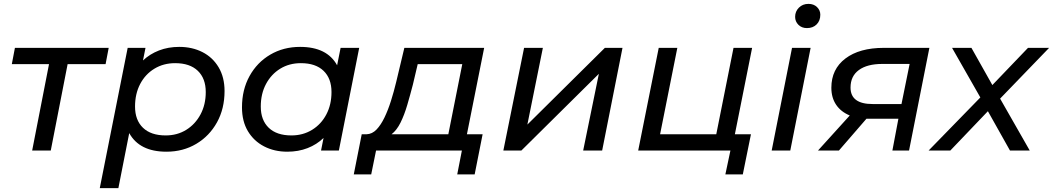

<svg xmlns="http://www.w3.org/2000/svg" viewBox="-20 -777 5435 991"><path d="M146 0 233 -446H41L57 -530H541L525 -446H329L242 0Z M839 6Q700 6 647 -90L591 194H495L639 -530H731L718 -465Q753 -498 800.5 -516.5Q848 -535 905 -535Q972 -535 1025 -508Q1078 -481 1108.5 -429.5Q1139 -378 1139 -307Q1139 -216 1100 -145.5Q1061 -75 993 -34.5Q925 6 839 6ZM835 -78Q895 -78 941.5 -107Q988 -136 1015 -186.5Q1042 -237 1042 -302Q1042 -372 1001 -411.5Q960 -451 884 -451Q824 -451 777 -422.5Q730 -394 703.5 -343.5Q677 -293 677 -227Q677 -157 718 -117.5Q759 -78 835 -78Z M1463 6Q1396 6 1343 -21.5Q1290 -49 1259.5 -100Q1229 -151 1229 -223Q1229 -314 1268 -384.5Q1307 -455 1375 -495Q1443 -535 1529 -535Q1668 -535 1720 -440L1738 -530H1834L1729 0H1637L1650 -65Q1615 -31 1567.5 -12.5Q1520 6 1463 6ZM1484 -78Q1544 -78 1591 -107Q1638 -136 1664.5 -186.5Q1691 -237 1691 -302Q1691 -372 1650 -411.5Q1609 -451 1533 -451Q1473 -451 1426.5 -422.5Q1380 -394 1353 -343.5Q1326 -293 1326 -227Q1326 -157 1367 -117.5Q1408 -78 1484 -78Z M1806 123 1847 -84H1872Q1901 -85 1923.5 -108.5Q1946 -132 1964.5 -170.5Q1983 -209 1998 -256.5Q2013 -304 2025 -354L2067 -530H2479L2390 -84H2471L2430 123H2340L2364 0H1921L1896 123ZM2294 -84 2366 -446H2136L2111 -340Q2097 -286 2082 -235Q2067 -184 2047.5 -144.5Q2028 -105 2001 -84Z M2578 0 2685 -530H2782L2702 -134L3102 -530H3193L3088 0H2990L3071 -396L2671 0Z M3274 0 3380 -530H3476L3387 -84H3677L3766 -530H3862L3773 -84H3856L3814 123H3724L3750 0Z M3963 0 4068 -530H4164L4059 0ZM4145 -632Q4118 -632 4101 -649Q4084 -666 4084 -690Q4084 -718 4103.5 -737.5Q4123 -757 4153 -757Q4180 -757 4197 -740.5Q4214 -724 4214 -701Q4214 -670 4195 -651Q4176 -632 4145 -632Z M4586 0 4617 -164H4468Q4460 -164 4452 -164L4310 0H4202L4366 -181Q4320 -200 4295.5 -236.5Q4271 -273 4271 -324Q4271 -420 4343.5 -475Q4416 -530 4542 -530H4777L4672 0ZM4633 -240 4675 -447H4534Q4456 -447 4413 -415.5Q4370 -384 4370 -325Q4370 -240 4484 -240Z M4773 0 5040 -274 4894 -530H4994L5102 -338L5286 -530H5395L5142 -268L5295 0H5193L5079 -203L4885 0Z"/></svg>

Font: Montserrat Medium
Style: Italic
Weight: 500
Italic angle: -11.3°
Designer: Julieta Ulanovsky
Foundry: Julieta Ulanovsky
Version: Version 9.000; ttfautohint (v1.8.4.7-5d5b)